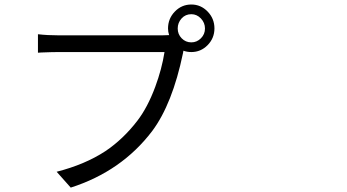

<svg xmlns="http://www.w3.org/2000/svg" viewBox="-20 -813 1540 852"><path d="M293.9 19.5 231.4 -50.8Q357.4 -83 448.2 -142.6Q526.4 -195.3 588.9 -276.4Q634.8 -335.9 668.9 -427.7Q698.2 -506.8 710 -582H474.6H239.3Q211.9 -582 164.1 -580.1Q153.3 -579.1 148.4 -579.1V-661.1Q190.4 -656.2 240.2 -656.2H700.2Q719.7 -656.2 730.5 -657.2Q725.6 -671.9 725.6 -686.5Q725.6 -730.5 755.9 -761.7Q786.1 -793 829.1 -793Q871.1 -793 901.4 -761.7Q931.6 -730.5 931.6 -687Q931.6 -643.6 901.4 -612.8Q871.1 -582 829.1 -582Q810.5 -582 793.9 -587.9L792 -577.1Q745.1 -351.6 655.3 -231.4Q519.5 -52.7 293.9 19.5ZM829.1 -625Q853.5 -625 871.6 -643.1Q889.6 -661.1 889.6 -686.5Q889.6 -711.9 871.6 -731Q853.5 -750 829.1 -750Q802.7 -750 785.6 -731Q768.6 -711.9 768.6 -686.5Q768.6 -661.1 786.1 -643.1Q803.7 -625 829.1 -625Z"/></svg>

Font: Bpmf GenSeki Gothic R
Style: R
Weight: 400
Foundry: But Ko
Version: Version 1.320